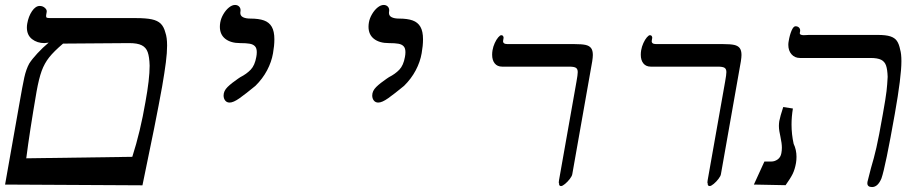

<svg xmlns="http://www.w3.org/2000/svg" viewBox="-46 -745 3666 775"><path d="M529 3 -25.5 0 32.5 -328Q45 -400 52.2 -432.8Q59.5 -465.5 72 -488.5Q83.5 -506.5 104.8 -529.5Q126 -552.5 150.5 -573L133.5 -571Q104 -571 83.2 -587.2Q62.5 -603.5 62.5 -634Q62.5 -642 64 -650Q69 -679 83.2 -700Q97.5 -721 114.5 -721Q126.5 -721 135.2 -713.2Q144 -705.5 142.5 -697L140.5 -685Q140 -683 140 -680Q140 -674.5 144 -673.2Q148 -672 160.5 -672H502.5Q543 -672 566.5 -667Q590 -662 602.8 -649.5Q615.5 -637 621.5 -613.5Q628.5 -594 628.5 -561Q628.5 -532.5 623.5 -493.2Q618.5 -454 608.5 -396Q583.5 -256.5 529 3ZM558 -480Q557 -515.5 550.2 -534.5Q543.5 -553.5 526.2 -562.2Q509 -571 475.5 -571L208.5 -569Q171.5 -537.5 152.5 -513.5Q133.5 -489.5 122.2 -458.8Q111 -428 101.5 -375Q73.5 -212.5 60 -106L488 -112Q520.5 -213 541 -333Q558 -425.5 558 -480Z M881 -331Q869.5 -331 863 -339.2Q856.5 -347.5 856.5 -359.5Q856.5 -378 872.5 -393.8Q888.5 -409.5 915 -427.5L924 -433.5Q949.5 -446.5 966 -463.8Q982.5 -481 988.5 -515Q990.5 -525 990.5 -534.5Q990.5 -550.5 983.2 -558.2Q976 -566 962.2 -568.5Q948.5 -571 923.5 -571Q885.5 -571 863.5 -588.2Q841.5 -605.5 841.5 -637Q841.5 -645 843 -654Q846 -671.5 855.8 -688Q865.5 -704.5 878.2 -714.8Q891 -725 902.5 -725Q912.5 -725 918.8 -719Q925 -713 925 -703.5Q925 -700 924.5 -698Q924 -696.5 924 -693Q924 -681 935 -675.5Q946 -670 964.5 -670Q998.5 -670 1019.5 -662.5Q1040.5 -655 1051 -636.8Q1061.5 -618.5 1061.5 -586.5Q1061.5 -560.5 1056 -530Q1050 -495 1032 -461Q1014 -427 985 -398.5Q945.5 -366 920.8 -348.5Q896 -331 881 -331Z M1481 -331Q1469.5 -331 1463 -339.2Q1456.5 -347.5 1456.5 -359.5Q1456.5 -378 1472.5 -393.8Q1488.5 -409.5 1515 -427.5L1524 -433.5Q1549.5 -446.5 1566 -463.8Q1582.5 -481 1588.5 -515Q1590.5 -525 1590.5 -534.5Q1590.5 -550.5 1583.2 -558.2Q1576 -566 1562.2 -568.5Q1548.5 -571 1523.5 -571Q1485.5 -571 1463.5 -588.2Q1441.5 -605.5 1441.5 -637Q1441.5 -645 1443 -654Q1446 -671.5 1455.8 -688Q1465.5 -704.5 1478.2 -714.8Q1491 -725 1502.5 -725Q1512.5 -725 1518.8 -719Q1525 -713 1525 -703.5Q1525 -700 1524.5 -698Q1524 -696.5 1524 -693Q1524 -681 1535 -675.5Q1546 -670 1564.5 -670Q1598.5 -670 1619.5 -662.5Q1640.5 -655 1651 -636.8Q1661.5 -618.5 1661.5 -586.5Q1661.5 -560.5 1656 -530Q1650 -495 1632 -461Q1614 -427 1585 -398.5Q1545.5 -366 1520.8 -348.5Q1496 -331 1481 -331Z M2344.5 -496.5Q2344 -496 2344 -495ZM1977.5 -603Q1982.5 -603 1985 -598.8Q1987.5 -594.5 1986.5 -591L1985 -582Q1982 -567 2003 -567H2274Q2302 -567 2317.2 -563.8Q2332.5 -560.5 2339.8 -551Q2347 -541.5 2347 -523Q2347 -514 2344.5 -497.5L2264 -42Q2263 -34.5 2254.2 -23Q2245.5 -11.5 2235 -2.8Q2224.5 6 2218.5 6Q2214.5 6 2212.2 3.2Q2210 0.5 2211 -3.5Q2209.5 -5 2209.5 -9.5Q2209.5 -11 2210.5 -18L2281 -416Q2286 -443.5 2286 -454Q2286 -466.5 2278.8 -471.2Q2271.5 -476 2252 -476H1981Q1961.5 -476 1951 -489Q1940.5 -502 1940.5 -524Q1940.5 -533 1942 -542Q1944.5 -557 1951 -571.2Q1957.5 -585.5 1965 -594.2Q1972.5 -603 1977.5 -603ZM2344.5 -498V-497.5V-496.5Z M2944.5 -496.5Q2944 -496 2944 -495ZM2577.5 -603Q2582.5 -603 2585 -598.8Q2587.5 -594.5 2586.5 -591L2585 -582Q2582 -567 2603 -567H2874Q2902 -567 2917.2 -563.8Q2932.5 -560.5 2939.8 -551Q2947 -541.5 2947 -523Q2947 -514 2944.5 -497.5L2864 -42Q2863 -34.5 2854.2 -23Q2845.5 -11.5 2835 -2.8Q2824.5 6 2818.5 6Q2814.5 6 2812.2 3.2Q2810 0.5 2811 -3.5Q2809.5 -5 2809.5 -9.5Q2809.5 -11 2810.5 -18L2881 -416Q2886 -443.5 2886 -454Q2886 -466.5 2878.8 -471.2Q2871.5 -476 2852 -476H2581Q2561.5 -476 2551 -489Q2540.5 -502 2540.5 -524Q2540.5 -533 2542 -542Q2544.5 -557 2551 -571.2Q2557.5 -585.5 2565 -594.2Q2572.5 -603 2577.5 -603ZM2944.5 -498V-497.5V-496.5Z M3149 -242.5Q3149 -203 3157.5 -164.5Q3169 -140.5 3169 -112Q3169 -99 3167 -87Q3162.5 -61.5 3153.8 -43.5Q3145 -25.5 3125 2.5L2997 0L3039.5 -93H3067.5Q3081 -93 3093 -101.5Q3105 -110 3108 -127Q3110 -137.5 3110 -149Q3110 -166 3104 -194Q3101.5 -204.5 3099.8 -215.5Q3098 -226.5 3098 -236.5Q3098 -245.5 3099.5 -256Q3103 -275 3115.5 -313L3154.5 -307Q3149 -274 3149 -242.5ZM3136 -564Q3136 -571.5 3137.5 -579Q3141.5 -603.5 3149 -621.2Q3156.5 -639 3165 -639Q3174.5 -639 3179.8 -633Q3185 -627 3183.5 -618L3182.5 -613Q3180.5 -603 3198.5 -603Q3204 -603 3209.2 -603.5Q3214.5 -604 3218.5 -604H3497.5Q3530 -604 3547.8 -598.2Q3565.5 -592.5 3574.2 -580Q3583 -567.5 3587.5 -544.5Q3592.5 -528 3592.5 -498Q3592.5 -435.5 3566 -286Q3528 -71 3512 -25Q3497.5 10 3474 10Q3455 10 3455 -5.5Q3455 -9 3455.5 -11Q3457.5 -21 3469.5 -66Q3481.5 -105.5 3491.5 -149Q3501.5 -192.5 3517.5 -284Q3529.5 -351 3532.5 -377.5Q3535.5 -404 3537 -435Q3536 -464.5 3530.5 -480.5Q3525 -496.5 3510.5 -503.8Q3496 -511 3468 -511H3183Q3162 -511 3149 -525.8Q3136 -540.5 3136 -564Z"/></svg>

Font: JuliaMono Italic
Style: Regular
Weight: 400
Italic angle: -9°
Monospace: yes
Designer: cormullion
Foundry: corm
Version: Version 0.049; ttfautohint (v1.8.4)